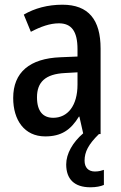

<svg xmlns="http://www.w3.org/2000/svg" viewBox="-20 -569 513 815"><path d="M339 113C339 76 355 44 400 0H407V-363C407 -485 356 -549 245 -549C183 -549 127 -534 81 -507L111 -434C153 -456 192 -470 230 -470C283 -470 309 -437 309 -360V-329L237 -326C106 -321 36 -262 36 -153C36 -60 83 10 172 10C240 10 280 -17 315 -74H317L333 -3C289 35 261 83 261 129C261 191 295 226 364 226C388 226 407 222 421 216V152C412 155 400 159 383 159C355 159 339 142 339 113ZM256 -259 309 -262V-210C309 -120 267 -69 206 -69C163 -69 137 -96 137 -156C137 -220 172 -255 256 -259Z"/></svg>

Font: Noto Sans Devanagari Condensed Medium
Style: Regular
Weight: 500
Width: 3
Designer: Jelle Bosma - Monotype Design Team
Foundry: Monotype Imaging Inc.
Version: Version 2.004